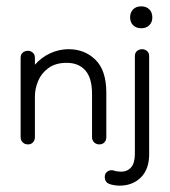

<svg xmlns="http://www.w3.org/2000/svg" viewBox="-20 -445 535 605"><path d="M293 10Q283 10 276.5 3.5Q270 -3 270 -13V-149Q270 -199 249 -223Q228 -247 190 -247Q155 -247 132.5 -230.5Q110 -214 100 -189.5Q90 -165 90 -141V-13Q90 -3 84 3.5Q78 10 68 10Q58 10 51.5 3.5Q45 -3 45 -13V-263Q45 -274 52 -279.5Q59 -285 68 -285Q76 -285 83 -279.5Q90 -274 90 -263V-241Q110 -264 138 -277Q166 -290 196 -290Q247 -290 281 -256.5Q315 -223 315 -153V-13Q315 -3 309 3.5Q303 10 293 10ZM356 140Q349 140 339.5 138.5Q330 137 323 134Q314 130 311.5 121.5Q309 113 311 106Q313 99 320 94.5Q327 90 337 92Q343 94 349.5 95Q356 96 361 96Q381 96 393 82.5Q405 69 405 39V-268Q405 -279 412 -284.5Q419 -290 428 -290Q436 -290 443 -284.5Q450 -279 450 -268V41Q450 88 424 114Q398 140 356 140ZM425 -356Q409 -356 399.5 -365.5Q390 -375 390 -390Q390 -406 399.5 -415.5Q409 -425 425 -425Q441 -425 450.5 -415.5Q460 -406 460 -390Q460 -375 450.5 -365.5Q441 -356 425 -356Z"/></svg>

Font: Dongle Light
Style: Regular
Weight: 300
Designer: Yanghee Ryu
Foundry: Yanghee Ryu
Version: Version 2.000